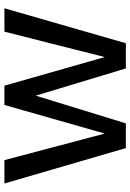

<svg xmlns="http://www.w3.org/2000/svg" viewBox="116 -690 575 846"><g transform="rotate(-90 403.0 -267.5)"><path d="M17 -535H120L237 -93L363 -535H448L574 -93L686 -535H789L635 0H524L404 -397L282 0H173Z"/></g></svg>

Font: Exo Medium
Style: Regular
Weight: 500
Designer: Natanael Gama
Foundry: Natanael Gama
Version: Version 1.500; ttfautohint (v1.6)